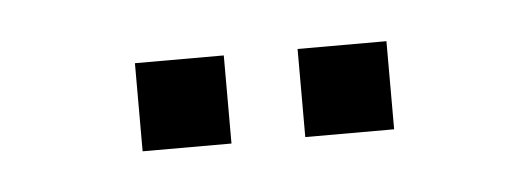

<svg xmlns="http://www.w3.org/2000/svg" viewBox="-24 -747 347 127"><g transform="rotate(-5 150.0 -683.0)"><path d="M175.5 -654V-712.5H234.5V-654ZM67.5 -654V-712.5H126.5V-654Z"/></g></svg>

Font: Big Shoulders Text Thin Light
Style: Regular
Weight: 300
Version: Version 2.002